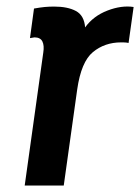

<svg xmlns="http://www.w3.org/2000/svg" viewBox="-20 -573 433 593"><path d="M242.9 -488.4Q240 -525.3 214.5 -539Q189 -552.7 147.3 -552.7Q132.4 -552.7 118.1 -551.4Q103.9 -550 85 -546.6L72.6 -455.3Q84.6 -457.6 86.4 -457.6Q104.6 -457.6 110.9 -445Q117.1 -432.4 113.7 -410.9L56.3 0H176.9L218.4 -296.4Q230.6 -382 267 -412.1Q303.4 -442.1 354 -442.1Q359.6 -442.1 365.4 -441.9Q371.3 -441.6 377.1 -440.3L392.7 -551.4Q355.4 -557.1 311.9 -540.4Q268.4 -523.7 242.9 -488.4Z"/></svg>

Font: Secuela ExtLt
Style: Italic
Weight: 200
Italic angle: -8°
Designer: Fernando Haro
Foundry: deFharo
Version: Version 1.704